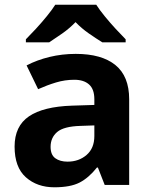

<svg xmlns="http://www.w3.org/2000/svg" viewBox="-20 -786 644 816"><path d="M302 -557Q412 -557 470.5 -509.5Q529 -462 529 -364V0H425L396 -74H392Q357 -30 318 -10Q279 10 211 10Q138 10 90 -32.5Q42 -75 42 -163Q42 -250 103 -291.5Q164 -333 286 -337L381 -340V-364Q381 -407 358.5 -427Q336 -447 296 -447Q256 -447 218 -435.5Q180 -424 142 -407L93 -508Q137 -531 190.5 -544Q244 -557 302 -557ZM323 -251Q251 -249 223 -225Q195 -201 195 -162Q195 -128 215 -113.5Q235 -99 267 -99Q315 -99 348 -127.5Q381 -156 381 -208V-253ZM389 -766Q403 -744 425.5 -716.5Q448 -689 472 -663Q496 -637 514 -619V-606H415Q389 -622 358 -643.5Q327 -665 301 -692Q275 -665 245 -644Q215 -623 189 -606H90V-619Q109 -638 132.5 -663.5Q156 -689 178.5 -716.5Q201 -744 215 -766Z"/></svg>

Font: Noto Sans Balinese
Style: Bold
Weight: 700
Designer: Aditya Bayu, David Williams
Foundry: David Williams
Version: Version 2.005; ttfautohint (v1.8.4.7-5d5b)